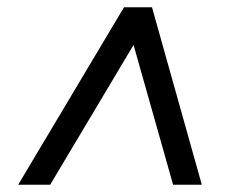

<svg xmlns="http://www.w3.org/2000/svg" viewBox="-20 -648 640 528"><path d="M30 -140 321 -628H398L535 -140H456L346 -529H350L118 -140Z"/></svg>

Font: Nunito Sans 7pt SemiBold
Style: Italic
Weight: 600
Italic angle: -9°
Designer: Vernon Adams
Foundry: Vernon Adams
Version: Version 3.101;gftools[0.9.27]